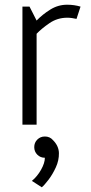

<svg xmlns="http://www.w3.org/2000/svg" viewBox="-20 -528 384 813"><path d="M304 -448Q295 -450 285 -451.5Q275 -453 265 -453Q223 -453 189.5 -430Q156 -407 135 -385V0H75V-500H105L135 -441Q160 -467 193 -487.5Q226 -508 264 -508H265Q294 -508 321 -500ZM170 140Q151 140 138 127Q125 114 125 95Q125 76 138 63Q151 50 170 50Q191 50 204 65Q229 90 229.5 120.5Q230 151 216.5 180.5Q203 210 185.5 233Q168 256 157 265L115 238Q138 219 154 190.5Q170 162 170 140Z"/></svg>

Font: Epunda Sans Light
Style: Regular
Weight: 300
Designer: Simon Atzbach
Foundry: typofactur
Version: Version 2.204; ttfautohint (v1.8.4.7-5d5b)